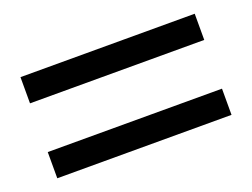

<svg xmlns="http://www.w3.org/2000/svg" viewBox="-57 -574 651 496"><g transform="rotate(-20 268.5 -326.0)"><path d="M508 -187H29V-259H508ZM508 -393H29V-465H508Z"/></g></svg>

Font: Source Serif Pro SemiBold
Style: Regular
Weight: 600
Designer: Frank Grießhammer
Foundry: Adobe Systems Incorporated
Version: Version 3.001;hotconv 1.0.111;makeotfexe 2.5.65597